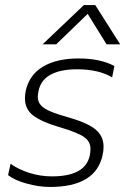

<svg xmlns="http://www.w3.org/2000/svg" viewBox="-20 -727 509 762"><path d="M313 -707H358L457 -551H403L328 -672L203 -551H149ZM12 -32 22 -77Q54 -54 97.5 -40.5Q141 -27 186 -27Q339 -27 339 -137Q339 -166 312.5 -184Q286 -202 214 -223Q146 -243 112.5 -268Q79 -293 79 -337Q79 -350 82 -366Q96 -430 150.5 -462.5Q205 -495 292 -495Q378 -495 434 -465L425 -420Q372 -452 285 -452Q221 -452 181.5 -431Q142 -410 133 -366Q130 -353 130 -343Q130 -323 142 -309.5Q154 -296 181 -284.5Q208 -273 259 -259Q330 -238 360.5 -212Q391 -186 391 -145Q391 -127 387 -111Q360 15 178 15Q134 15 85.5 1.5Q37 -12 12 -32Z"/></svg>

Font: Prompt ExtraLight
Style: Italic
Weight: 275
Italic angle: -12°
Designer: Katatrad Team
Foundry: CadsonDemak
Version: Version 1.000